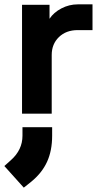

<svg xmlns="http://www.w3.org/2000/svg" viewBox="-43 -521 446 880"><path d="M58 -499H184V-435Q203 -464 238.5 -482.5Q274 -501 313 -501H381V-383H313Q260 -383 227 -351Q194 -319 194 -269V0H58ZM-23 240 7 213Q60 166 60 101V62H196V101Q196 170 172.5 221Q149 272 100 312L66 339Z"/></svg>

Font: Bai Jamjuree
Style: Bold
Weight: 700
Designer: Katatrad Aksorn Co.,Ltd.
Foundry: Cadson Demak Co.,Ltd.
Version: Version 1.000; ttfautohint (v1.6)